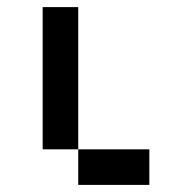

<svg xmlns="http://www.w3.org/2000/svg" viewBox="-20 -620 540 540"><path d="M400 -200V-100H200V-200ZM100 -200V-600H200V-200Z"/></svg>

Font: GalmuriMono9 Regular
Style: Regular
Weight: 400
Designer: Lee Minseo (quiple)
Version: Version 2.399;hotconv 1.1.1;makeotfexe 2.6.0 DEVELOPMENT